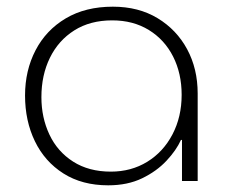

<svg xmlns="http://www.w3.org/2000/svg" viewBox="-20 -542 693 575"><path d="M304 13Q226 13 170 -22.5Q114 -58 84.5 -119Q55 -180 55 -256Q55 -331 86.5 -391.5Q118 -452 177 -487Q236 -522 318 -522Q395 -522 452 -487.5Q509 -453 540.5 -394.5Q572 -336 572 -262V0H525V-123H522Q508 -92 478.5 -60.5Q449 -29 405.5 -8Q362 13 304 13ZM312 -28Q373 -28 421 -57.5Q469 -87 496.5 -139.5Q524 -192 524 -258Q524 -322 498.5 -372.5Q473 -423 426 -452Q379 -481 316 -481Q250 -481 202.5 -451Q155 -421 129.5 -369Q104 -317 104 -251Q104 -190 128 -139Q152 -88 199 -58Q246 -28 312 -28Z"/></svg>

Font: MuseoModerno Thin ExtraLight
Style: Regular
Weight: 250
Version: Version 1.002